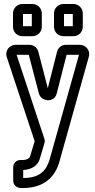

<svg xmlns="http://www.w3.org/2000/svg" viewBox="-20 -725 477 960"><path d="M96 165V125C139 123 170 102 179 69C186 45 194 19 201 -5C205 -18 205 -22 201 -34L63 -451H124L174 -259C184 -216 252 -208 264 -259L313 -451H375L228 73C212 125 182 165 96 165ZM96 215C204 215 256 155 276 87L424 -441C433 -473 409 -501 379 -501H310C287 -501 269 -485 265 -465L219 -284L172 -465C168 -484 150 -501 127 -501H58C28 -501 3 -472 14 -439L153 -20V-18L131 55C129 63 119 75 93 75H82C62 75 46 91 46 111V178C46 200 64 215 84 215ZM300 -594V-655H344V-594ZM394 -591V-658C394 -684 373 -705 347 -705H297C271 -705 250 -684 250 -658V-591C250 -565 271 -544 297 -544H347C373 -544 394 -565 394 -591ZM95 -594V-655H139V-594ZM189 -591V-658C189 -684 168 -705 142 -705H92C66 -705 45 -684 45 -658V-591C45 -565 66 -544 92 -544H142C168 -544 189 -565 189 -591Z"/></svg>

Font: DIN Rundschrift
Style: MittelKont
Weight: 400
Version: Version 1.027